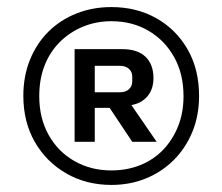

<svg xmlns="http://www.w3.org/2000/svg" viewBox="-20 -757 629 543"><path d="M295 -234Q224 -234 167.5 -266.5Q111 -299 78.5 -355.5Q46 -412 46 -486Q46 -542 65 -588.5Q84 -635 117.5 -668Q151 -701 196.5 -719Q242 -737 295 -737Q366 -737 422 -705.5Q478 -674 510.5 -617.5Q543 -561 543 -486Q543 -430 524 -384Q505 -338 471.5 -304.5Q438 -271 393 -252.5Q348 -234 295 -234ZM295 -275Q339 -275 376.5 -290Q414 -305 441 -333Q468 -361 483.5 -399.5Q499 -438 499 -485Q499 -548 472.5 -595.5Q446 -643 400 -670Q354 -697 295 -697Q252 -697 214.5 -681.5Q177 -666 149 -638Q121 -610 106 -571.5Q91 -533 91 -485Q91 -423 117.5 -375.5Q144 -328 190.5 -301.5Q237 -275 295 -275ZM191 -356V-618H326Q369 -618 391.5 -596.5Q414 -575 414 -536Q414 -504 396 -483.5Q378 -463 346 -459L342 -460L346 -468L423 -356H354L290 -452H240V-496H319Q335 -496 344.5 -504.5Q354 -513 354 -527V-540Q354 -554 344.5 -562.5Q335 -571 318 -571H248V-356Z"/></svg>

Font: Hubot Sans Medium
Style: Regular
Weight: 500
Designer: Deni Anggara
Foundry: GitHub, Inc., Subsidiary of Microsoft Corporation
Version: Version 2.000